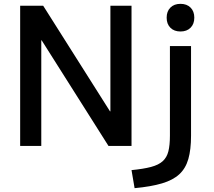

<svg xmlns="http://www.w3.org/2000/svg" viewBox="-20 -760 1117 1000"><path d="M85 0V-730H205L553 -180H555V-730H665V0H545L197 -550H195V0ZM665 126Q727 120 766.5 109.5Q806 99 827.5 79.5Q849 60 857 28Q865 -4 865 -53V-520H975V-53Q975 19 961 68Q947 117 914 147.5Q881 178 824 195Q767 212 681 220ZM920 -596Q887 -596 867.5 -615.5Q848 -635 848 -668Q848 -701 867.5 -720.5Q887 -740 920 -740Q953 -740 972.5 -720.5Q992 -701 992 -668Q992 -635 972.5 -615.5Q953 -596 920 -596Z"/></svg>

Font: M PLUS 2 Medium
Style: Regular
Weight: 500
Designer: Coji Morishita
Foundry: UNDERFOREST DESIGN
Version: Version 1.001